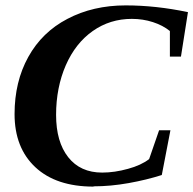

<svg xmlns="http://www.w3.org/2000/svg" viewBox="-20 -681 717 712"><path d="M327 10V11Q188 11 111 -61Q34 -133 34 -258Q34 -378 85 -470Q136 -562 230 -611Q325 -661 446 -661Q558 -661 677 -636L651 -471H610V-566Q584 -587 547 -599Q510 -611 469 -611Q388 -611 324 -566Q260 -521 224 -439Q188 -356 188 -255Q188 -155 233 -98Q278 -41 359 -41Q405 -41 455 -55Q503 -68 533 -91L570 -198H612L580 -32Q524 -14 457 -2Q390 10 327 10Z"/></svg>

Font: Libra Serif Modern
Style: Bold Italic
Weight: 700
Italic angle: -12°
Designer: Stefan Peev, Context Ltd
Foundry: Stefan Peev, Context Ltd
Version: Version 1.000